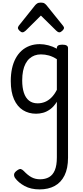

<svg xmlns="http://www.w3.org/2000/svg" viewBox="-20 -859 638 1479"><path d="M285 600Q218 600 170 574Q122 548 96 512Q87 498 88.5 484Q90 470 110 455Q129 441 139.5 443Q150 445 163 458Q194 491 223 506.5Q252 522 289 522Q329 522 358 505.5Q387 489 402.5 452Q418 415 418 353V-75Q395 -38 367.5 -18Q340 2 312.5 9.5Q285 17 258 17Q201 17 157 -10.5Q113 -38 88 -94Q63 -150 63 -235Q63 -287 72.5 -331Q82 -375 101 -410Q120 -445 147 -469Q174 -493 209 -506Q244 -519 286 -519Q318 -519 352.5 -510Q387 -501 418 -484V-489Q418 -502 428 -508.5Q438 -515 460 -515Q482 -515 493 -508.5Q504 -502 504 -489V356Q504 438 477 492.5Q450 547 401 573.5Q352 600 285 600ZM270 -63Q299 -63 325.5 -73.5Q352 -84 375.5 -107Q399 -130 418 -167V-403Q387 -423 357 -431.5Q327 -440 295 -440Q269 -440 247 -432Q225 -424 207 -408Q189 -392 176.5 -368Q164 -344 157.5 -312Q151 -280 151 -239Q151 -184 164 -144.5Q177 -105 203.5 -84Q230 -63 270 -63ZM153 -610Q143 -610 130.5 -622Q118 -634 118 -644Q118 -647 119 -650Q120 -653 124 -660L251 -819Q257 -826 266.5 -832.5Q276 -839 295 -839Q314 -839 323 -832.5Q332 -826 338 -819L466 -660Q471 -653 472 -650Q473 -647 473 -644Q473 -634 460 -622Q447 -610 438 -610Q431 -610 425 -613.5Q419 -617 413 -623L295 -739L178 -623Q171 -617 165 -613.5Q159 -610 153 -610Z"/></svg>

Font: Playwrite PT
Style: Regular
Weight: 400
Designer: Veronika Burian, José Scaglione
Foundry: TypeTogether
Version: Version 1.002